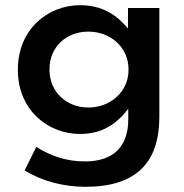

<svg xmlns="http://www.w3.org/2000/svg" viewBox="-20 -559 710 741"><path d="M311 162C406 162 480 139 528 91C572 47 595 -19 595 -108V-528H474V-449C433 -498 378 -539 289 -539C166 -539 49 -447 49 -291V-289C49 -134 165 -42 289 -42C376 -42 431 -82 475 -139V-98C475 8 416 64 308 64C236 64 176 43 120 8L75 99C143 140 224 162 311 162ZM321 -144C238 -144 171 -203 171 -290V-292C171 -379 237 -437 321 -437C405 -437 476 -378 476 -291V-289C476 -204 405 -144 321 -144Z"/></svg>

Font: Mission Medium
Style: Regular
Weight: 500
Version: Version 1.000;FEAKit 1.0